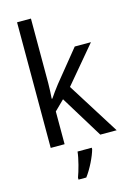

<svg xmlns="http://www.w3.org/2000/svg" viewBox="-143 -897 771 1122"><g transform="rotate(-15 242.5 -335.5)"><path d="M162 -436V-826H78V-66H162V-264L221 -322L378 -66H477L279 -381L465 -602H367L215 -415C199 -395 174 -360 162 -342H158C160 -371 162 -409 162 -436ZM310 4V-5H224C220 37 200 109 187 143V155H234C266 113 299 45 310 4Z"/></g></svg>

Font: Noto Sans Malayalam UI SemiCondensed
Style: Regular
Weight: 400
Width: 4
Designer: Jelle Bosma - Monotype Design Team
Foundry: Monotype Imaging Inc.
Version: Version 2.104